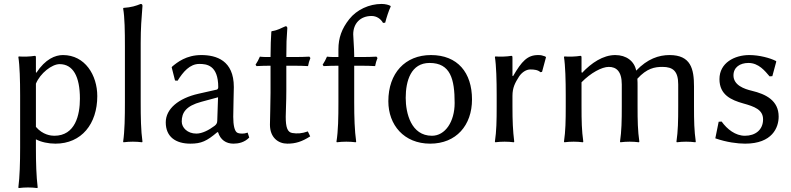

<svg xmlns="http://www.w3.org/2000/svg" viewBox="-20 -718 4008 973"><path d="M162 -352V-425C162 -433 161 -435 156 -435C134 -431 98 -430 75 -432L73 -429C80 -386 82 -310 82 -235V32C82 106 80 178 73 232L75 235C87 233 110 232 122 232C134 232 157 233 169 235L171 232C164 175 162 107 162 32V-12C188 2 225 10 261 10C393 10 473 -90 473 -231C473 -337 411 -439 299 -439C260 -439 210 -419 164 -349ZM162 -294C184 -347 243 -393 282 -393C350 -393 385 -331 385 -218C385 -136 362 -30 255 -30C239 -30 197 -34 162 -75Z M613 -200C613 -126 612 -54 604 0L606 3C618 1 641 0 653 0C665 0 688 1 700 3L702 0C694 -57 693 -125 693 -200V-500C693 -575 697 -625 702 -688C702 -695 699 -698 693 -698C668 -688 647 -681 606 -678L604 -675C612 -632 613 -558 613 -482Z M1085 -48C1097 -9 1126 10 1163 10C1188 10 1219 4 1243 -21L1235 -46C1224 -42 1216 -41 1208 -41C1198 -41 1185 -42 1179 -48C1169 -57 1162 -82 1162 -126C1162 -155 1165 -266 1165 -277C1165 -412 1076 -439 1000 -439C924 -439 878 -402 853 -381L850 -377L867 -310L880 -309C908 -354 942 -394 990 -394C1026 -394 1086 -389 1086 -276C1086 -269 1082 -265 1079 -264L986 -243C884 -220 820 -166 820 -98C820 -24 871 10 945 10C1000 10 1028 -3 1081 -48ZM1085 -225 1081 -106C1081 -93 1075 -86 1067 -80C1039 -59 1005 -41 975 -41C930 -41 901 -71 901 -102C901 -147 922 -181 1000 -202Z M1351 -429C1331 -429 1309 -429 1297 -431C1290 -415 1285 -405 1275 -390L1280 -383C1297 -384 1328 -385 1351 -385V-248C1351 -188 1348 -116 1348 -86C1348 -21 1390 10 1436 10C1478 10 1510 0 1552 -27L1540 -52C1509 -41 1486 -40 1461 -44C1437 -48 1428 -72 1428 -126C1428 -156 1431 -199 1431 -259V-385H1469C1493 -385 1528 -384 1541 -383C1544 -399 1547 -409 1553 -424L1548 -431C1530 -430 1501 -429 1478 -429H1431C1431 -504 1432 -517 1436 -575C1436 -582 1433 -585 1427 -585C1402 -575 1390 -565 1357 -560L1355 -557C1353 -522 1351 -487 1351 -429Z M1695 -429C1673 -429 1650 -429 1637 -431C1630 -415 1625 -405 1615 -390L1620 -383C1638 -384 1671 -385 1694 -385H1695V-199C1695 -124 1694 -54 1685 0L1687 3C1699 1 1723 0 1735 0C1747 0 1771 1 1783 3L1785 0C1777 -57 1775 -124 1775 -199V-385H1809C1833 -385 1868 -384 1881 -383C1884 -399 1887 -409 1893 -424L1888 -431C1871 -430 1841 -429 1818 -429H1775V-438C1775 -474 1770 -526 1770 -544C1770 -599 1806 -637 1863 -637C1889 -637 1910 -622 1921 -602L1932 -603C1939 -630 1950 -664 1960 -685L1959 -688C1951 -693 1933 -698 1914 -698C1851 -698 1788 -669 1750 -621C1712 -573 1695 -526 1695 -468Z M1948 -205C1948 -85 2027 10 2160 10C2292 10 2372 -83 2372 -214C2372 -350 2299 -439 2164 -439C2033 -439 1948 -347 1948 -205ZM2157 -399C2263 -399 2284 -317 2284 -196C2284 -101 2236 -30 2169 -30C2063 -30 2036 -145 2036 -222C2036 -309 2063 -399 2157 -399Z M2577 -334V-425C2577 -433 2576 -435 2571 -435C2549 -431 2513 -430 2490 -432L2488 -429C2495 -386 2497 -310 2497 -235V-180C2497 -105 2496 -54 2488 0L2490 3C2502 1 2525 0 2537 0C2549 0 2572 1 2584 3L2586 0C2579 -57 2577 -104 2577 -180V-232C2577 -274 2590 -298 2611 -331C2626 -353 2648 -366 2667 -366C2687 -366 2706 -364 2719 -352L2727 -354L2747 -428L2743 -432C2726 -437 2725 -439 2707 -439C2653 -439 2624 -408 2580 -332Z M2927 -352V-425C2927 -433 2926 -435 2921 -435C2899 -431 2863 -430 2840 -432L2838 -429C2845 -386 2847 -310 2847 -235V-180C2847 -105 2846 -54 2838 0L2840 3C2852 1 2875 0 2887 0C2899 0 2922 1 2934 3L2936 0C2928 -57 2927 -104 2927 -180V-301C2974 -349 3030 -379 3065 -379C3103 -379 3131 -357 3131 -290V-180C3131 -105 3130 -54 3122 0L3124 3C3136 1 3159 0 3171 0C3183 0 3206 1 3218 3L3220 0C3212 -57 3211 -104 3211 -180V-281C3211 -295 3211 -307 3210 -319C3258 -372 3298 -379 3337 -379C3391 -379 3417 -357 3417 -290V-180C3417 -105 3416 -54 3408 0L3410 3C3422 1 3445 0 3457 0C3469 0 3492 1 3504 3L3506 0C3498 -57 3497 -104 3497 -180V-280C3497 -369 3481 -439 3373 -439C3319 -439 3261 -420 3204 -360C3195 -408 3154 -439 3098 -439C3036 -439 2977 -399 2930 -349Z M3622 -101 3605 -17C3662 3 3718 10 3756 10C3894 10 3926 -72 3926 -127C3926 -209 3861 -241 3790 -258C3752 -267 3697 -286 3697 -336C3697 -377 3730 -399 3773 -399C3825 -399 3857 -358 3880 -331L3894 -332L3914 -406L3912 -409C3883 -424 3828 -439 3777 -439C3703 -439 3626 -400 3626 -317C3626 -237 3686 -211 3746 -194C3804 -178 3847 -162 3847 -113C3847 -60 3808 -30 3755 -30C3707 -30 3665 -63 3637 -102Z"/></svg>

Font: Libertinus Sans
Style: Regular
Weight: 400
Designer: Philipp H. Poll, Khaled Hosny
Foundry: Caleb Maclennan
Version: Version 7.050;RELEASE